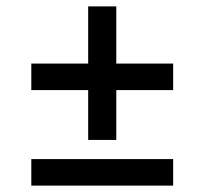

<svg xmlns="http://www.w3.org/2000/svg" viewBox="-20 -581 639 601"><path d="M256 -143H344V-299H522V-382H344V-561H256V-382H78V-299H256ZM78 0H522V-83H78Z"/></svg>

Font: Source Code Pro Semibold
Style: Regular
Weight: 600
Monospace: yes
Designer: Paul D. Hunt
Foundry: Adobe Systems Incorporated
Version: Version 1.017;PS 1.000;hotconv 1.0.70;makeotf.lib2.5.5900